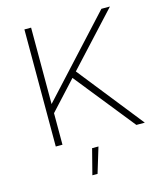

<svg xmlns="http://www.w3.org/2000/svg" viewBox="-131 -797 942 1108"><g transform="rotate(-15 340.0 -243.0)"><path d="M652.5 0H602L316 -357.5L160.5 -188.5V0H120.5V-699.5H160.5V-243L580.5 -699.5H631.5L344.5 -388.5ZM312.5 215H281.5L320.5 63.5H358.5Z"/></g></svg>

Font: Argentum Novus ExtraLight
Style: Regular
Weight: 250
Designer: Julieta Ulanovsky (font) & Cristiano Sobral (main changes)
Foundry: Julieta Ulanovsky (font) & Cristiano Sobral (main changes)
Version: Version 3.00;November 27, 2020;FontCreator 13.0.0.2655 64-bi